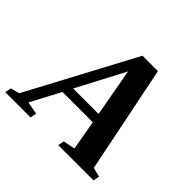

<svg xmlns="http://www.w3.org/2000/svg" viewBox="-208 -846 1032 1032"><g transform="rotate(45 307.5 -330.0)"><path d="M147.5 -35.6 140.6 0H-51.8L-44.9 -35.6L5.4 -48.8L331.5 -660.2H448.7L572.8 -48.8L626 -35.6L619.1 0H351.1L357.9 -35.6L425.3 -48.8L395.5 -218.3H165L75.2 -48.8ZM336.4 -545.9 192.4 -272H385.7Z"/></g></svg>

Font: Liberation Serif
Style: Bold Italic
Weight: 700
Italic angle: -16.333°
Designer: Steve Matteson
Foundry: Ascender Corporation
Version: Version 2.1.5